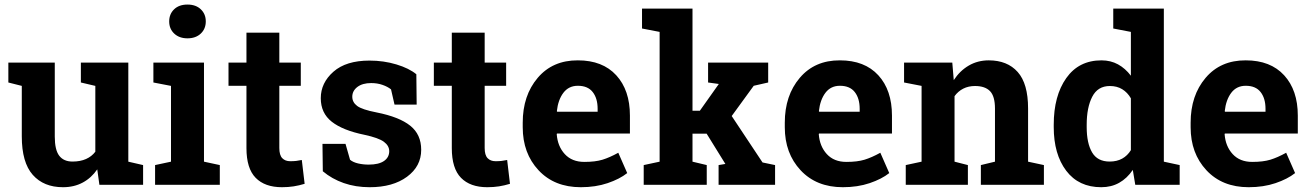

<svg xmlns="http://www.w3.org/2000/svg" viewBox="-20 -799 5667 830"><path d="M400.4 -66.9Q375 -29.8 337.6 -9.8Q300.3 10.3 252.4 10.3Q168.9 10.3 121.6 -43.2Q74.2 -96.7 74.2 -209.5V-427.7L16.1 -442.4V-528.3H74.2H216.8V-208.5Q216.8 -150.9 236.1 -125.7Q255.4 -100.6 293.5 -100.6Q327.1 -100.6 351.8 -111.6Q376.5 -122.6 392.1 -143.1V-427.7L329.6 -442.4V-528.3H392.1H534.7V-100.1L598.6 -85.4V0H409.7Z M711.4 -706.5Q711.4 -738.3 732.7 -758.8Q753.9 -779.3 790.5 -779.3Q826.7 -779.3 848.1 -758.8Q869.6 -738.3 869.6 -706.5Q869.6 -674.3 847.9 -653.8Q826.2 -633.3 790.5 -633.3Q754.9 -633.3 733.2 -653.8Q711.4 -674.3 711.4 -706.5ZM650.4 -85.4 719.2 -100.1V-427.7L643.1 -442.4V-528.3H861.8V-100.1L930.2 -85.4V0H650.4Z M1187.5 -657.7V-528.3H1280.3V-428.2H1187.5V-159.2Q1187.5 -128.4 1200.2 -115.2Q1212.9 -102.1 1234.4 -102.1Q1249 -102.1 1260 -103.3Q1271 -104.5 1284.7 -107.4L1296.9 -4.4Q1272.9 2.9 1249.5 6.6Q1226.1 10.3 1198.7 10.3Q1125 10.3 1085.2 -30.3Q1045.4 -70.8 1045.4 -158.7V-428.2H967.8V-528.3H1045.4V-657.7Z M1781.2 -346.7H1685.5L1670.4 -412.6Q1655.8 -424.3 1633.5 -432.1Q1611.3 -439.9 1584.5 -439.9Q1546.9 -439.9 1524.9 -423.1Q1502.9 -406.2 1502.9 -380.9Q1502.9 -356.9 1523.9 -341.1Q1544.9 -325.2 1607.9 -313Q1706.1 -293.5 1753.4 -255.6Q1800.8 -217.8 1800.8 -151.4Q1800.8 -80.1 1739.5 -34.9Q1678.2 10.3 1578.1 10.3Q1517.1 10.3 1466.1 -7.6Q1415 -25.4 1375.5 -58.6L1374 -177.2H1473.6L1493.2 -108.4Q1505.9 -97.7 1527.8 -92.5Q1549.8 -87.4 1573.7 -87.4Q1617.2 -87.4 1639.9 -103Q1662.6 -118.7 1662.6 -145.5Q1662.6 -168.9 1639.6 -186Q1616.7 -203.1 1555.2 -216.3Q1461.9 -235.4 1414.3 -272.7Q1366.7 -310.1 1366.7 -374.5Q1366.7 -440.9 1421.4 -489Q1476.1 -537.1 1577.1 -537.1Q1638.7 -537.1 1693.6 -520.5Q1748.5 -503.9 1779.8 -478Z M2075.2 -657.7V-528.3H2168V-428.2H2075.2V-159.2Q2075.2 -128.4 2087.9 -115.2Q2100.6 -102.1 2122.1 -102.1Q2136.7 -102.1 2147.7 -103.3Q2158.7 -104.5 2172.4 -107.4L2184.6 -4.4Q2160.6 2.9 2137.2 6.6Q2113.8 10.3 2086.4 10.3Q2012.7 10.3 1972.9 -30.3Q1933.1 -70.8 1933.1 -158.7V-428.2H1855.5V-528.3H1933.1V-657.7Z M2490.7 10.3Q2376.5 10.3 2308.1 -63Q2239.7 -136.2 2239.7 -249V-268.6Q2239.7 -386.2 2304.4 -462.4Q2369.1 -538.6 2478 -538.1Q2585 -538.1 2644 -473.6Q2703.1 -409.2 2703.1 -299.3V-221.7H2387.7L2386.7 -218.8Q2390.6 -166.5 2421.6 -132.8Q2452.6 -99.1 2505.9 -99.1Q2553.2 -99.1 2584.5 -108.6Q2615.7 -118.2 2652.8 -138.7L2691.4 -50.8Q2658.7 -24.9 2606.7 -7.3Q2554.7 10.3 2490.7 10.3ZM2478 -428.2Q2438.5 -428.2 2415.5 -397.9Q2392.6 -367.7 2387.2 -318.4L2388.7 -315.9H2563.5V-328.6Q2563.5 -374 2542.2 -401.1Q2521 -428.2 2478 -428.2Z M2755.4 -675.8V-761.7H2973.6V-320.3H3005.4L3087.4 -436L3041 -442.4V-528.3H3300.8V-442.4L3238.3 -428.2L3143.1 -297.4L3276.4 -96.7L3330.6 -85.4V0H3086.4V-85.4L3115.7 -90.3L3034.7 -221.2H2973.6V-100.1L3035.2 -85.4V0H2762.7V-85.4L2831.5 -100.1V-661.1Z M3623.5 10.3Q3509.3 10.3 3440.9 -63Q3372.6 -136.2 3372.6 -249V-268.6Q3372.6 -386.2 3437.3 -462.4Q3502 -538.6 3610.8 -538.1Q3717.8 -538.1 3776.9 -473.6Q3835.9 -409.2 3835.9 -299.3V-221.7H3520.5L3519.5 -218.8Q3523.4 -166.5 3554.4 -132.8Q3585.4 -99.1 3638.7 -99.1Q3686 -99.1 3717.3 -108.6Q3748.5 -118.2 3785.6 -138.7L3824.2 -50.8Q3791.5 -24.9 3739.5 -7.3Q3687.5 10.3 3623.5 10.3ZM3610.8 -428.2Q3571.3 -428.2 3548.3 -397.9Q3525.4 -367.7 3520 -318.4L3521.5 -315.9H3696.3V-328.6Q3696.3 -374 3675 -401.1Q3653.8 -428.2 3610.8 -428.2Z M3895.5 -85.4 3963.9 -100.1V-427.7L3888.2 -442.4V-528.3H4096.7L4103 -452.6Q4129.4 -493.2 4168 -515.6Q4206.5 -538.1 4254.4 -538.1Q4334.5 -538.1 4379.4 -487.8Q4424.3 -437.5 4424.3 -330.1V-100.1L4492.7 -85.4V0H4220.2V-85.4L4281.2 -100.1V-329.6Q4281.2 -382.8 4259.8 -405Q4238.3 -427.2 4194.8 -427.2Q4166.5 -427.2 4144 -415.8Q4121.6 -404.3 4106.4 -383.3V-100.1L4164.1 -85.4V0H3895.5Z M4877 -64.5Q4852.1 -27.8 4818.1 -8.8Q4784.2 10.3 4740.7 10.3Q4643.1 10.3 4589.1 -61Q4535.2 -132.3 4535.2 -249.5V-259.8Q4535.2 -384.8 4589.4 -461.4Q4643.6 -538.1 4741.7 -538.1Q4781.2 -538.1 4813 -520.8Q4844.7 -503.4 4868.7 -471.7V-661.1L4792.5 -675.8V-761.7H4868.7H5011.2V-100.1L5079.6 -85.4V0H4887.7ZM4677.7 -249.5Q4677.7 -180.2 4700.9 -140.4Q4724.1 -100.6 4776.9 -100.6Q4808.1 -100.6 4831.1 -113.3Q4854 -126 4868.7 -149.9V-374Q4854 -399.4 4831.3 -413.3Q4808.6 -427.2 4777.8 -427.2Q4725.6 -427.2 4701.7 -380.9Q4677.7 -334.5 4677.7 -259.8Z M5377.9 10.3Q5263.7 10.3 5195.3 -63Q5127 -136.2 5127 -249V-268.6Q5127 -386.2 5191.7 -462.4Q5256.3 -538.6 5365.2 -538.1Q5472.2 -538.1 5531.2 -473.6Q5590.3 -409.2 5590.3 -299.3V-221.7H5274.9L5273.9 -218.8Q5277.8 -166.5 5308.8 -132.8Q5339.8 -99.1 5393.1 -99.1Q5440.4 -99.1 5471.7 -108.6Q5502.9 -118.2 5540 -138.7L5578.6 -50.8Q5545.9 -24.9 5493.9 -7.3Q5441.9 10.3 5377.9 10.3ZM5365.2 -428.2Q5325.7 -428.2 5302.7 -397.9Q5279.8 -367.7 5274.4 -318.4L5275.9 -315.9H5450.7V-328.6Q5450.7 -374 5429.4 -401.1Q5408.2 -428.2 5365.2 -428.2Z"/></svg>

Font: Roboto Avanza Slab
Style: Bold
Weight: 700
Designer: Google
Version: Version 1.100263; 2013; ttfautohint (v0.94.20-1c74) -l 8 -r 